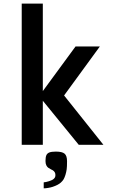

<svg xmlns="http://www.w3.org/2000/svg" viewBox="-20 -810 640 1074"><path d="M219.5 -246.5V0H101.5V-790H219.5V-300.5L402.5 -550H538.5L338.5 -276L558.5 0H420.5ZM275.5 194.5Q282.5 190 286.2 184.2Q290 178.5 290 169.5Q290 160 286.2 153.5Q282.5 147 274.5 142L265.5 137.5Q255.5 132.5 249.5 128Q243.5 123.5 239 114.5Q234.5 105.5 234.5 90.5Q234.5 69.5 239.2 58.5Q244 47.5 256.2 42.8Q268.5 38 292.5 38Q327.5 38 341.2 49.5Q355 61 355 92Q355 122.5 353 137.2Q351 152 346 168.5Q341 184 335.8 193Q330.5 202 320.5 211Q306 224.5 275 235Q264.5 238.5 249.8 241Q235 243.5 224.5 243.5V210Q237 209 252.8 204Q268.5 199 275.5 194.5Z"/></svg>

Font: JuliaMono
Style: Bold
Weight: 700
Monospace: yes
Designer: cormullion
Foundry: corm
Version: Version 0.055; ttfautohint (v1.8.4)